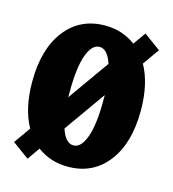

<svg xmlns="http://www.w3.org/2000/svg" viewBox="-88 -596 628 697"><g transform="rotate(15 226.0 -247.0)"><path d="M110.8 -19 78.1 27.8 15.1 -18.1 59.1 -80.1Q22 -146.5 22 -247.1Q22 -370.1 77.1 -441.2Q132.3 -512.2 226.1 -512.2Q291 -512.2 340.8 -475.1L374 -522L437 -476.1L393.1 -414.1Q430.2 -347.7 430.2 -247.1Q430.2 -124 375 -53Q319.8 18.1 226.1 18.1Q160.6 18.1 110.8 -19ZM163.1 -226.1 272.9 -380.9Q255.9 -432.1 226.1 -432.1Q197.3 -432.1 180.2 -384.8Q163.1 -337.4 163.1 -247.1ZM226.1 -62Q254.9 -62 272 -109.4Q289.1 -156.7 289.1 -247.1V-268.1L179.2 -112.8Q195.8 -62 226.1 -62Z"/></g></svg>

Font: Margherita Black
Style: Regular
Weight: 900
Designer: James Puckett
Foundry: Dunwich Type Founders
Version: Version 1.008;hotconv 1.0.109;makeotfexe 2.5.65596